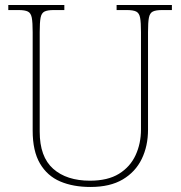

<svg xmlns="http://www.w3.org/2000/svg" viewBox="-20 -734 719 764"><path d="M340 10Q271 10 219.5 -12Q168 -34 139 -83.5Q110 -133 110 -214V-606Q110 -645 106.5 -663.5Q103 -682 91 -688Q79 -694 54 -694H13V-714H236V-694H194Q169 -694 157 -688Q145 -682 141.5 -663.5Q138 -645 138 -606V-210Q138 -110 191.5 -62.5Q245 -15 338 -15Q409 -15 453.5 -42.5Q498 -70 519.5 -116.5Q541 -163 541 -219V-606Q541 -645 537.5 -663.5Q534 -682 522 -688Q510 -694 485 -694H444V-714H664V-694H625Q600 -694 588 -688Q576 -682 572.5 -663.5Q569 -645 569 -606V-218Q569 -153 544 -101.5Q519 -50 468.5 -20Q418 10 340 10Z"/></svg>

Font: Noto Serif Kannada Thin
Style: Regular
Weight: 250
Version: Version 2.003